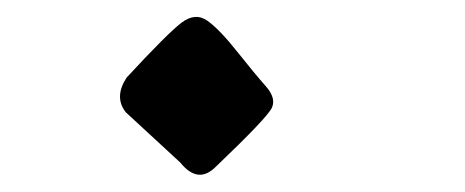

<svg xmlns="http://www.w3.org/2000/svg" viewBox="-20 -184 540 223"><path d="M189.5 4.9 126 -53.7Q112.3 -71.3 127 -93.8Q174.8 -145.5 190.9 -157.7Q207 -169.9 221.2 -159.7Q235.4 -149.4 255.9 -123.5Q276.4 -97.7 288.6 -84Q300.8 -70.3 295.9 -59.1Q291 -47.9 230.5 9.8Q210 30.3 189.5 4.9Z"/></svg>

Font: JasonHandwriting4
Style: Regular
Weight: 400
Version: Version 1.01.21